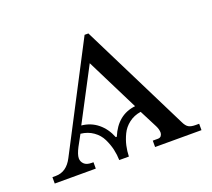

<svg xmlns="http://www.w3.org/2000/svg" viewBox="-86 -566 747 676"><g transform="rotate(-20 287.0 -228.0)"><path d="M12.2 0V-23.9H24.9Q65.4 -23.9 87.9 -67.9L290 -456.1H304.2L505.9 -50.8Q513.7 -34.2 522.9 -29.1Q532.2 -23.9 548.8 -23.9H562V0H388.2V-23.9H407.2Q416 -23.9 419.9 -29.5Q423.8 -35.2 423.8 -41Q423.8 -53.2 417 -66.9L382.8 -133.8Q356.9 -129.9 337.9 -115.2Q318.8 -100.6 309.1 -80.1Q299.3 -59.6 294.9 -39.8Q290.5 -20 290 0H253.9Q253.4 -20.5 248.8 -40.8Q244.1 -61 234.1 -81.8Q224.1 -102.5 204.1 -116.7Q184.1 -130.9 157.2 -133.8L134.8 -92.8Q122.1 -68.4 122.1 -54.2Q122.1 -42 131.1 -33Q140.1 -23.9 159.2 -23.9H166V0ZM169.9 -160.2Q204.6 -156.7 230.5 -135.7Q256.3 -114.7 270 -80.1H273.9Q303.7 -151.9 371.1 -159.2L272.9 -356Z"/></g></svg>

Font: Flanker Steampunk
Style: Regular
Weight: 400
Designer: Alexey Kryukov, Leonardo Di Lena
Foundry: Alexey Kryukov, Leonardo Di Lena
Version: 1.210